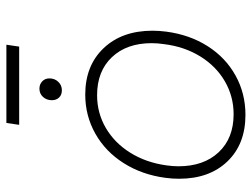

<svg xmlns="http://www.w3.org/2000/svg" viewBox="-116 -682 807 616"><g transform="rotate(-90 288.0 -374.5)"><path d="M22 -204Q22 -226 25 -248Q35 -323 72 -381.5Q109 -440 166.5 -472.5Q224 -505 292 -505Q385 -505 441 -446Q497 -387 497 -289Q497 -268 494 -245Q484 -170 447.5 -112.5Q411 -55 353.5 -23Q296 9 227 9Q133 9 77.5 -49Q22 -107 22 -204ZM454 -253Q457 -273 457 -292Q457 -372 412 -419.5Q367 -467 290 -467Q233 -467 185 -439Q137 -411 105.5 -360.5Q74 -310 65 -245Q62 -224 62 -206Q62 -125 107 -77Q152 -29 229 -29Q286 -29 334.5 -57Q383 -85 414.5 -136Q446 -187 454 -253ZM274 -612Q274 -629 284.5 -640.5Q295 -652 311 -652Q325 -652 334.5 -643Q344 -634 344 -620Q344 -603 333 -591.5Q322 -580 306 -580Q291 -580 282.5 -589Q274 -598 274 -612ZM201 -758H452L446 -717H195Z"/></g></svg>

Font: Bellota Light
Style: Italic
Weight: 300
Italic angle: -7.5°
Designer: Kemie Guaida
Foundry: Kemie Guaida
Version: Version 4.001